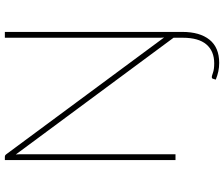

<svg xmlns="http://www.w3.org/2000/svg" viewBox="-86 -657 923 791"><g transform="rotate(-90 375.5 -261.5)"><path d="M639.5 -703V28Q639.5 100 607.5 140Q575.5 180 512 180Q493.5 180 477 176.5Q460.5 173 443 166L446 156Q447 151.5 449.2 150.5Q451.5 149.5 453.5 149.5Q457.5 149.5 471.8 154.5Q486 159.5 510 159.5Q560.5 159.5 588 127.2Q615.5 95 615.5 30V-8L134.5 -658Q135 -653.5 135.2 -648.8Q135.5 -644 135.5 -640V0H111.5V-703H124Q128 -703 130.5 -701.8Q133 -700.5 136 -696.5L616.5 -47Q616 -51.5 615.8 -56Q615.5 -60.5 615.5 -64.5V-703Z"/></g></svg>

Font: Lato ExtraLight
Style: Regular
Weight: 275
Designer: Lukasz Dziedzic with Adam Twardoch and Botio Nikoltchev
Foundry: tyPoland Lukasz Dziedzic
Version: Version 2.015; 2015-08-06; http://www.latofonts.com/